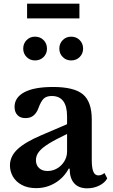

<svg xmlns="http://www.w3.org/2000/svg" viewBox="-20 -1012 614 1042"><path d="M204 -278 344 -338V-380Q344 -491 261 -491Q232 -491 217 -476.5Q202 -462 188 -424Q180 -401 163 -386Q146 -371 118 -371Q90 -371 74.5 -387.5Q59 -404 59 -432Q59 -483 112 -511.5Q165 -540 268 -540Q382 -540 430 -500Q478 -460 478 -364V-145Q478 -101 486.5 -80.5Q495 -60 514 -60Q531 -60 547 -73L562 -44Q549 -20 519 -5Q489 10 453 10Q407 10 382.5 -17.5Q358 -45 358 -97H353Q326 -47 279 -19Q232 9 176 9Q130 9 98 -8.5Q66 -26 50 -54Q34 -82 34 -114Q34 -163 74.5 -201.5Q115 -240 204 -278ZM344 -190V-285Q281 -255 244 -232Q207 -209 191 -188Q175 -167 175 -143Q175 -116 192 -100Q209 -84 238 -84Q266 -84 290 -98Q314 -112 329 -136.5Q344 -161 344 -190ZM106 -748Q106 -776 124.5 -794.5Q143 -813 170 -813Q198 -813 216.5 -794.5Q235 -776 235 -748Q235 -721 216.5 -702.5Q198 -684 170 -684Q143 -684 124.5 -702.5Q106 -721 106 -748ZM302 -748Q302 -776 320.5 -794.5Q339 -813 366 -813Q394 -813 412.5 -794.5Q431 -776 431 -748Q431 -721 412.5 -702.5Q394 -684 366 -684Q339 -684 320.5 -702.5Q302 -721 302 -748ZM411 -912H127V-992H411Z"/></svg>

Font: Libre Baskerville
Style: Bold
Weight: 700
Designer: Pablo Impallari, Rodrigo Fuenzalida
Foundry: Pablo Impallari, Rodrigo Fuenzalida
Version: Version 1.051; ttfautohint (v1.8.4.7-5d5b)